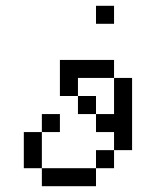

<svg xmlns="http://www.w3.org/2000/svg" viewBox="-20 -645 540 665"><path d="M187.5 -187.5V-250H125V-187.5H62.5Q62.5 -187.5 62.5 -62.5H125V0H312.5V-62.5H125Q125 -62.5 125 -187.5ZM375 -562.5V-625H312.5V-562.5ZM312.5 -62.5H375V-125H312.5ZM375 -125H437.5Q437.5 -125 437.5 -375H375Q375 -375 375 -250H312.5V-187.5H375ZM312.5 -250V-312.5H250V-250ZM250 -312.5V-375H375V-437.5H187.5Q187.5 -437.5 187.5 -312.5Z"/></svg>

Font: UnifontExMono
Style: Regular
Weight: 500
Version: Version 15.0.06